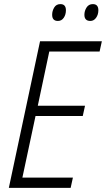

<svg xmlns="http://www.w3.org/2000/svg" viewBox="-20 -915 516 935"><path d="M301 -865Q301 -895 274 -895Q254 -895 244 -878.5Q234 -862 234 -843Q234 -813 262 -813Q280 -813 290.5 -828.5Q301 -844 301 -865ZM459 -865Q459 -895 432 -895Q412 -895 401.5 -878.5Q391 -862 391 -843Q391 -813 420 -813Q437 -813 448 -828.5Q459 -844 459 -865ZM324 0 335 -50H89L153 -350H383L394 -400H164L220 -664H465L476 -714H175L23 0Z"/></svg>

Font: Noto Sans UI SemiCondensed Light
Style: Italic
Weight: 300
Width: 4
Designer: Monotype Design Team
Foundry: Monotype Imaging Inc.
Version: 1.001